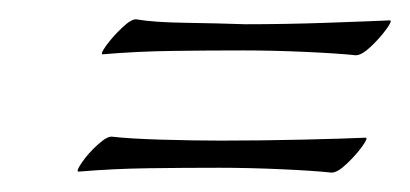

<svg xmlns="http://www.w3.org/2000/svg" viewBox="-20 -302 423 198"><path d="M347 -245Q328 -247 294.5 -248.5Q261 -250 231 -250Q195 -250 158 -249.5Q121 -249 86 -246Q83 -246 89.5 -255Q96 -264 106 -273.5Q116 -283 121 -282Q138 -279 171 -278.5Q204 -278 233 -277Q274 -277 317 -278.5Q360 -280 382 -281Q385 -281 378.5 -272Q372 -263 362.5 -254Q353 -245 347 -245ZM322 -124Q303 -126 269.5 -127.5Q236 -129 206 -129Q170 -129 133 -128.5Q96 -128 61 -125Q58 -125 64.5 -134.5Q71 -144 81 -153Q91 -162 96 -161Q113 -159 146 -158Q179 -157 208 -157Q249 -157 292 -158Q335 -159 357 -160Q360 -160 353.5 -151Q347 -142 337.5 -133Q328 -124 322 -124Z"/></svg>

Font: Italianno
Style: Regular
Weight: 400
Designer: Robert E. Leuschke
Foundry: Robert E. Leuschke
Version: Version 1.100; ttfautohint (v1.8.3)